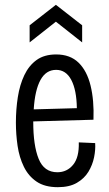

<svg xmlns="http://www.w3.org/2000/svg" viewBox="-20 -766 451 797"><path d="M220 11Q166 11 132 -12Q98 -35 79 -74Q60 -113 53 -160.5Q46 -208 46 -257Q46 -312 54 -363Q62 -414 81 -454Q100 -494 132 -517Q164 -540 213 -540Q271 -540 306 -506Q341 -472 356 -410.5Q371 -349 368 -269L118 -262V-260Q118 -162 140.5 -106.5Q163 -51 218 -51Q258 -51 283.5 -82Q309 -113 307 -175L375 -172Q377 -145 370.5 -113Q364 -81 347 -53Q330 -25 299 -7Q268 11 220 11ZM213 -476Q171 -476 148 -434Q125 -392 120 -312L299 -317Q298 -392 276 -434Q254 -476 213 -476ZM103 -590V-661L212 -746L321 -661V-590L212 -676Z"/></svg>

Font: Bricolage Grotesque 12pt Condensed Light
Style: Regular
Weight: 300
Width: 3
Designer: Mathieu Triay
Foundry: Atelier Triay
Version: Version 1.001; ttfautohint (v1.8.4.7-5d5b);gftools[0.9.33.de